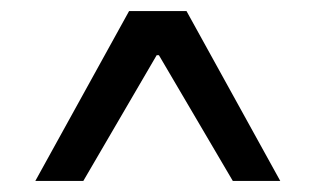

<svg xmlns="http://www.w3.org/2000/svg" viewBox="-20 -809 572 348"><path d="M214 -789H318L488 -481H402L268 -709H264L131 -481H44Z"/></svg>

Font: Encode Sans Wide
Style: Medium
Weight: 500
Designer: Pablo Impallari, Andres Torresi
Foundry: Pablo Impallari, Andres Torresi
Version: Version 1.000; ttfautohint (v1.00) -l 8 -r 50 -G 200 -x 14 -